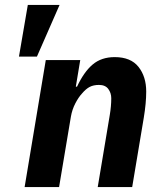

<svg xmlns="http://www.w3.org/2000/svg" viewBox="-20 -760 640 780"><path d="M166 -516H306L288 -408H293Q321 -468 356.5 -498Q392 -528 446 -528Q511 -528 542.5 -488.5Q574 -449 574 -388Q574 -341 564 -281L517 0H377L426 -293Q432 -329 432 -361Q432 -382 420 -398.5Q408 -415 382 -415Q360 -415 344.5 -407Q329 -399 313 -380Q299 -365 286 -340Q273 -315 268 -286L220 0H80ZM93 -740H222L130 -530H57Z"/></svg>

Font: iA Writer Mono V
Style: Regular
Weight: 400
Italic angle: -9.5°
Designer: Mike Abbink, Paul van der Laan, Pieter van Rosmalen
Foundry: Bold Monday
Version: Version 2.000